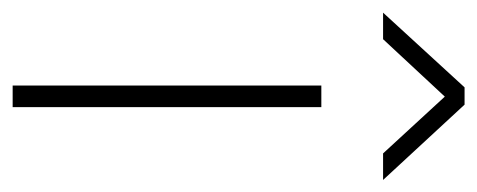

<svg xmlns="http://www.w3.org/2000/svg" viewBox="-290 -522 772 311"><g transform="rotate(90 96.5 -366.0)"><path d="M79 -500H114V0H79ZM-39 -600 82 -732H110L232 -600H189L97 -700L4 -600Z"/></g></svg>

Font: Titillium Web ExtraLight
Style: Regular
Weight: 275
Version: Version 1.002;PS 57.000;hotconv 1.0.70;makeotf.lib2.5.55311